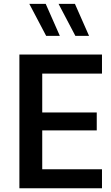

<svg xmlns="http://www.w3.org/2000/svg" viewBox="-20 -981 577 1001"><path d="M200.2 -98.6V-301.3H484.4V-394.5H200.2V-597.2H511.7V-696.8H81.1V0.5H511.7V-98.6ZM218.3 -960.9H132.8L220.7 -793.9H292ZM370.6 -960.9H285.2L373 -793.9H444.3Z"/></svg>

Font: Estedad SemiBold
Style: Regular
Weight: 600
Designer: Amin Abedi
Version: Version 7.3